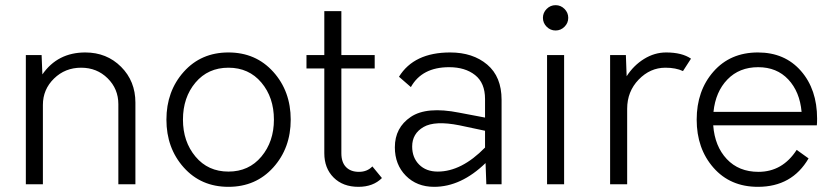

<svg xmlns="http://www.w3.org/2000/svg" viewBox="-20 -713 3223 743"><path d="M310 -510Q393 -510 448.5 -454.5Q504 -399 504 -316V0H438V-310Q438 -369 396.5 -410Q355 -451 294 -451Q232 -451 189 -409Q146 -367 146 -307V0H80V-500H141L144 -425Q203 -510 310 -510Z M1037.5 -65Q970 10 864 10Q758 10 691 -65Q624 -140 624 -250Q624 -360 691 -435Q758 -510 864 -510Q970 -510 1037.5 -435Q1105 -360 1105 -250Q1105 -140 1037.5 -65ZM1040 -250Q1040 -336 991.5 -393.5Q943 -451 864 -451Q785 -451 736.5 -393.5Q688 -336 688 -250Q688 -165 736.5 -107Q785 -49 864 -49Q943 -49 991.5 -107Q1040 -165 1040 -250Z M1421 -69 1458 -24Q1424 10 1367 10Q1307 10 1271 -26Q1235 -62 1235 -120V-448H1166V-500H1235V-670H1301V-500H1430V-448H1301V-120Q1301 -85 1319 -66.5Q1337 -48 1369 -48Q1401 -48 1421 -69Z M1722 -510Q1810 -510 1865.5 -463Q1921 -416 1921 -327V0H1862L1859 -82Q1764 10 1660 10Q1593 10 1550.5 -33Q1508 -76 1508 -143Q1508 -219 1569.5 -260.5Q1631 -302 1757 -277L1857 -258V-330Q1857 -392 1818.5 -422.5Q1780 -453 1718 -453Q1613 -453 1570 -376L1524 -416Q1582 -510 1722 -510ZM1674 -49Q1766 -49 1857 -142V-207L1758 -228Q1663 -247 1619 -221.5Q1575 -196 1575 -146Q1575 -103 1602 -76Q1629 -49 1674 -49Z M2164.5 -609.5Q2150 -595 2130 -595Q2110 -595 2095.5 -609.5Q2081 -624 2081 -644Q2081 -664 2095.5 -678.5Q2110 -693 2130 -693Q2150 -693 2164.5 -678.5Q2179 -664 2179 -644Q2179 -624 2164.5 -609.5ZM2097 0V-500H2163V0Z M2558 -510Q2619 -510 2654 -486L2623 -438Q2595 -451 2555 -451Q2496 -451 2451.5 -405Q2407 -359 2407 -292V0H2341V-500H2402L2405 -418Q2432 -460 2472.5 -485Q2513 -510 2558 -510Z M3142 -254Q3142 -237 3141 -228H2740Q2746 -147 2792.5 -97.5Q2839 -48 2915 -48Q3008 -48 3063 -133L3109 -100Q3045 10 2913 10Q2806 10 2741 -64Q2676 -138 2676 -250Q2676 -362 2741 -436Q2806 -510 2913 -510Q3017 -510 3079.5 -438.5Q3142 -367 3142 -254ZM2914 -453Q2841 -453 2795 -405.5Q2749 -358 2741 -280H3082Q3075 -358 3030.5 -405.5Q2986 -453 2914 -453Z"/></svg>

Font: Orkney Light
Style: Regular
Weight: 300
Designer: Samuel Oakes and Alfredo Marco Pradil
Foundry: Alfredo Marco Pradil
Version: 1.0; ttfautohint (v1.5)